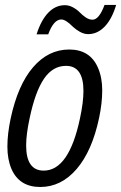

<svg xmlns="http://www.w3.org/2000/svg" viewBox="-20 -744 488 774"><path d="M335.4 -606.4Q318.8 -606.4 302.2 -615.7Q285.6 -625 274.4 -635.7Q245.1 -665.5 227.1 -665.5Q196.3 -665.5 174.3 -605.5H127.4Q145.5 -662.6 174.6 -692.9Q203.6 -723.1 241.7 -723.1Q258.3 -723.1 274.7 -714.1Q291 -705.1 301.8 -693.8Q312.5 -682.6 325.9 -673.6Q339.4 -664.6 353 -664.6Q379.4 -664.6 401.4 -724.1H448.2Q431.2 -667 401.9 -636.7Q372.6 -606.4 335.4 -606.4ZM375 -470.7Q392.1 -431.6 392.1 -379.9Q392.1 -328.1 379.4 -268.1Q351.1 -134.8 288.8 -62.5Q226.6 9.8 142.3 9.8Q58.1 9.8 26.4 -62.5Q9.8 -101.1 9.8 -152.8Q9.8 -204.6 22.9 -266.1Q51.8 -401.4 113.3 -472.9Q174.8 -544.4 259 -544.4Q343.3 -544.4 375 -470.7ZM246.1 -478.5Q192.9 -478.5 157.5 -426.8Q122.1 -375 99.6 -268.1Q85.4 -202.6 85.4 -157.7Q85.4 -56.2 156.2 -56.2Q258.3 -56.2 302.7 -268.1Q316.4 -332.5 316.4 -377.4Q316.4 -478.5 246.1 -478.5Z"/></svg>

Font: Open Sans Hebrew Condensed
Style: Italic
Weight: 400
Width: 3
Italic angle: -12°
Foundry: Ascender Corporation, Yanek Iontef
Version: Version 2.001;PS 002.001;hotconv 1.0.70;makeotf.lib2.5.58329